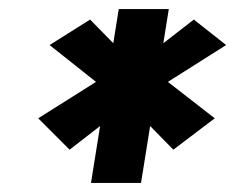

<svg xmlns="http://www.w3.org/2000/svg" viewBox="-20 -694 517 422"><path d="M64 -434 133 -365 200 -417 180 -292H290L310 -417L361 -365L452 -434L349 -514L477 -595L406 -651L339 -599L351 -674H241L229 -599L178 -651L89 -595L191 -514Z"/></svg>

Font: Charger Pro
Style: UltraNarObl
Weight: 900
Designer: Jasper
Foundry: Cannot Into Space Fonts
Version: Version 1.09